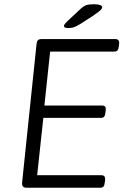

<svg xmlns="http://www.w3.org/2000/svg" viewBox="-20 -884 586 904"><path d="M105 0Q93 0 88 -6Q83 -12 84 -24L152 -676Q153 -688 158 -694Q163 -700 175 -700H524Q533 -700 537.5 -694.5Q542 -689 541 -678L539 -664Q538 -652 533 -646.5Q528 -641 517 -641H216L189 -387H461Q471 -387 475 -382Q479 -377 478 -365L476 -352Q475 -340 470 -334.5Q465 -329 455 -329H184L155 -59H458Q467 -59 471.5 -53.5Q476 -48 475 -37L473 -23Q472 -11 467 -5.5Q462 0 451 0ZM300 -752Q291 -752 286 -754.5Q281 -757 281 -762Q281 -766 285.5 -771.5Q290 -777 297 -784L358 -841Q373 -855 385.5 -859.5Q398 -864 422 -864Q440 -864 450.5 -860.5Q461 -857 461 -850Q461 -843 452 -835Q443 -827 417 -809L361 -773Q342 -761 330 -756.5Q318 -752 300 -752Z"/></svg>

Font: Asap Light
Style: Italic
Weight: 300
Italic angle: -6°
Designer: Pablo Cosgaya
Foundry: Omnibus-Type
Version: Version 3.001